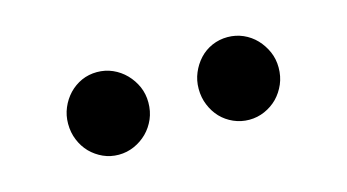

<svg xmlns="http://www.w3.org/2000/svg" viewBox="-34 -780 556 308"><g transform="rotate(-15 244.0 -626.5)"><path d="M202.6 -626.5Q202.6 -611.8 197.3 -599.4Q191.9 -586.9 182.6 -577.6Q173.3 -568.4 161.1 -563Q148.9 -557.6 135.3 -557.6Q121.6 -557.6 109.6 -563Q97.7 -568.4 88.6 -577.6Q79.6 -586.9 74.5 -599.4Q69.3 -611.8 69.3 -626.5Q69.3 -640.6 74.5 -652.8Q79.6 -665 88.6 -674.6Q97.7 -684.1 109.6 -689.5Q121.6 -694.8 135.3 -694.8Q148.9 -694.8 161.1 -689.5Q173.3 -684.1 182.6 -674.6Q191.9 -665 197.3 -652.8Q202.6 -640.6 202.6 -626.5ZM418.9 -626.5Q418.9 -611.8 413.6 -599.4Q408.2 -586.9 399.2 -577.6Q390.1 -568.4 377.9 -563Q365.7 -557.6 352.1 -557.6Q338.4 -557.6 326.2 -563Q314 -568.4 305.2 -577.6Q296.4 -586.9 291.3 -599.4Q286.1 -611.8 286.1 -626.5Q286.1 -640.6 291.3 -652.8Q296.4 -665 305.2 -674.6Q314 -684.1 326.2 -689.5Q338.4 -694.8 352.1 -694.8Q365.7 -694.8 377.9 -689.5Q390.1 -684.1 399.2 -674.6Q408.2 -665 413.6 -652.8Q418.9 -640.6 418.9 -626.5Z"/></g></svg>

Font: VarendraSemibold
Style: Regular
Weight: 600
Designer: Jacob Thomas
Foundry: Bangla Type Foundry
Version: Version 1.008